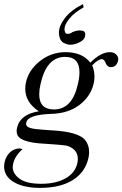

<svg xmlns="http://www.w3.org/2000/svg" viewBox="-41 -670 596 935"><path d="M363 -650 366 -634Q322 -610 297.5 -580Q273 -550 273 -528Q273 -524 274 -520Q276 -505 288 -505Q292 -505 297 -506Q302 -508 305 -509L312 -514Q313 -514 316 -515Q319 -517 321 -517Q335 -522 347 -522Q352 -522 362 -520Q372 -518 374 -506Q374 -503 374 -500Q374 -472 329 -457Q315 -452 302 -452Q288 -452 269.5 -461Q251 -470 247 -498Q246 -505 246 -512Q246 -544 275 -582Q304 -620 363 -650ZM215 -35Q339 -28 373 11Q393 36 393 70Q393 83 390 98Q375 168 314 206.5Q253 245 154 245Q65 245 16 210Q-21 183 -21 141Q-21 132 -19 121Q-12 90 8 71.5Q28 53 55 53Q59 53 69 56Q31 90 23 128Q21 136 21 144Q21 176 54.5 200.5Q88 225 160 225Q232 225 279 198Q326 171 336 123Q338 113 338 103Q338 78 322 61Q306 45 282 39Q269 37 246.5 35Q224 33 192 31Q95 27 62 6Q40 -6 40 -32Q40 -39 42 -47Q56 -113 148 -128Q82 -172 82 -237Q82 -252 85 -267Q98 -329 154 -373Q209 -416 278 -416Q359 -416 399 -365Q450 -416 494 -416Q514 -416 524.5 -405Q535 -394 535 -382Q535 -379 534 -375Q527 -343 498 -343Q482 -343 474 -362Q467 -382 455 -382Q438 -382 408 -352Q419 -325 419 -297Q419 -282 416 -267Q406 -219 372 -182.5Q338 -146 289 -129Q253 -116 199 -115Q94 -110 87 -73Q86 -70 86 -67Q86 -54 103 -48Q113 -44 133 -41.5Q153 -39 184 -37ZM156 -259Q150 -232 150 -211Q150 -137 222 -137Q312 -137 339 -264Q346 -294 346 -318Q346 -393 276 -393Q185 -393 156 -259Z"/></svg>

Font: New Athena Unicode
Style: Italic
Weight: 400
Designer: J. Rusten 1997; rev. by R. Hancock 2001, 2002, rev. by D. Mastronarde 2002-2019
Foundry: Society for Classical Studies (formerly American Philological Association)
Version: Version 5.008